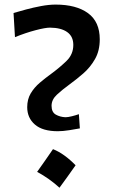

<svg xmlns="http://www.w3.org/2000/svg" viewBox="-20 -831 513 858"><path d="M238.3 -244.6Q170.4 -244.6 136 -274.4Q101.6 -304.2 101.6 -352.1Q101.6 -387.2 117.2 -413.6Q132.8 -439.9 158 -461.4Q183.1 -482.9 210.4 -502.4Q247.6 -529.8 277.6 -559.1Q307.6 -588.4 307.6 -630.4Q307.6 -668 280.5 -687.5Q253.4 -707 203.6 -707.5Q182.6 -707.5 138.9 -696Q95.2 -684.6 46.9 -665L40.5 -772.9Q63.5 -779.8 96.2 -788.6Q128.9 -797.4 164.1 -804Q199.2 -810.5 228.5 -810.5Q320.8 -810.5 373.3 -772.2Q425.8 -733.9 425.8 -655.3Q425.8 -604 404.5 -566.9Q383.3 -529.8 352.1 -502.7Q320.8 -475.6 290.5 -453.6Q258.3 -430.2 234.4 -408Q210.4 -385.7 210.4 -358.4Q210.4 -329.6 229.5 -318.8Q248.5 -308.1 272.5 -307.1Q283.7 -307.1 301.3 -311.5Q318.8 -315.9 332.5 -320.8L336.9 -257.3Q319.3 -253.9 290.3 -249.3Q261.2 -244.6 238.3 -244.6ZM216.8 -164.5Q242.6 -154.3 267.9 -136Q293.1 -117.8 317.8 -92.5Q300.6 -67.8 282.6 -42.8Q264.6 -17.9 245.8 7.9Q200.7 -33.4 145.9 -63Q164.2 -88.8 181.7 -113.7Q199.1 -138.7 216.8 -164.5Z"/></svg>

Font: Pinar DS1 SemiBold
Style: Regular
Weight: 600
Designer: Amin Abedi
Version: Version 3.000